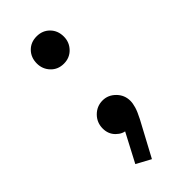

<svg xmlns="http://www.w3.org/2000/svg" viewBox="-191 -473 651 651"><g transform="rotate(-45 134.5 -147.5)"><path d="M65.5 110 128 -9 159.2 -17Q154.2 -6.2 146.8 0.9Q139.2 8 128.5 8Q107.5 8 90 -9.4Q72.5 -26.8 72.5 -53.3Q72.5 -81.5 92.1 -101.4Q111.8 -121.2 139.6 -121.2Q165.8 -121.2 185.6 -101.4Q205.5 -81.5 205.5 -53.3Q205.5 -41.8 201 -26.2Q196.5 -10.8 184 13.5L117.2 138ZM135.1 -301.8Q106.9 -301.8 88.7 -321Q70.5 -340.2 70.5 -367.2Q70.5 -395.8 88.7 -414.4Q106.9 -433 135.1 -433Q163.2 -433 181.6 -414.4Q200 -395.8 200 -367.2Q200 -340.2 181.6 -321Q163.2 -301.8 135.1 -301.8Z"/></g></svg>

Font: Outfit Thin
Style: Regular
Weight: 100
Designer: Rodrigo Fuenzalida
Foundry: fragTYPE
Version: Version 1.100;gftools[0.9.27]